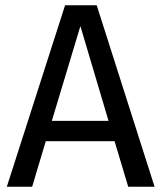

<svg xmlns="http://www.w3.org/2000/svg" viewBox="-20 -709 613 729"><path d="M466.8 0 415 -172.9H153.8L102.1 0H5.9L227.1 -689H347.2L566.9 0ZM176.8 -250H392.1L285.2 -609.9Z"/></svg>

Font: FiraGO
Style: Regular
Weight: 400
Designer: bBox Type
Foundry: bBox Type GmbH
Version: Version 1.001;PS 001.001;hotconv 1.0.88;makeotf.lib2.5.64775